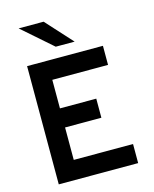

<svg xmlns="http://www.w3.org/2000/svg" viewBox="-133 -1010 882 1098"><g transform="rotate(-15 308.0 -460.5)"><path d="M76 0V-700H525V-587H195V-418H410V-305H195V-113H546V0ZM263 -765 85 -921H233L375 -765Z"/></g></svg>

Font: Overpass Mono Light
Style: Regular
Weight: 300
Monospace: yes
Designer: Delve Withrington, Dave Bailey
Foundry: Delve Fonts LLC
Version: Version 4.000